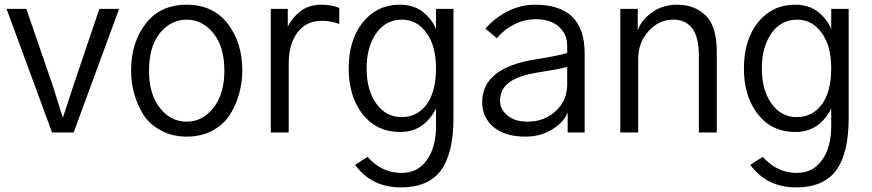

<svg xmlns="http://www.w3.org/2000/svg" viewBox="-20 -563 3708 816"><path d="M7.8 -525.4Q29.3 -525.4 91.8 -525.4Q120.1 -443.4 205.1 -196.3Q212.9 -171.9 226.6 -127.9Q240.2 -84 246.1 -65.4Q247.1 -65.4 248 -65.4Q254.9 -87.9 269.5 -130.9Q284.2 -173.8 291 -196.3Q328.1 -305.7 402.3 -525.4Q422.9 -525.4 486.3 -525.4Q437.5 -393.6 293 0Q270.5 0 201.2 0Q153.3 -130.9 7.8 -525.4Z M613.3 -262.7Q613.3 -163.1 659.2 -104.5Q705.1 -45.9 773.4 -45.9Q840.8 -45.9 886.7 -104.5Q933.6 -163.1 933.6 -262.7Q933.6 -364.3 886.7 -421.9Q839.8 -479.5 773.4 -479.5Q706.1 -479.5 659.2 -421.9Q613.3 -364.3 613.3 -262.7ZM537.1 -262.7Q537.1 -382.8 599.6 -462.9Q661.1 -543 773.4 -543Q884.8 -543 947.3 -462.9Q1009.8 -382.8 1009.8 -262.7Q1009.8 -211.9 996.1 -164.1Q983.4 -116.2 956.1 -74.2Q929.7 -33.2 882.8 -7.8Q835 17.6 773.4 17.6Q712.9 17.6 666 -7.8Q618.2 -32.2 590.8 -73.2Q564.5 -115.2 550.8 -163.1Q537.1 -210.9 537.1 -262.7Z M1130.9 0Q1130.9 -130.9 1130.9 -525.4Q1148.4 -525.4 1203.1 -525.4Q1203.1 -505.9 1203.1 -449.2Q1218.8 -484.4 1254.9 -513.7Q1291 -543 1347.7 -543Q1389.6 -543 1421.9 -529.3Q1421.9 -506.8 1421.9 -460.9Q1386.7 -474.6 1347.7 -474.6Q1281.2 -474.6 1244.1 -424.8Q1207 -375 1207 -293Q1207 -195.3 1207 0Q1188.5 0 1130.9 0Z M1538.1 -272.5Q1538.1 -179.7 1579.1 -123Q1620.1 -65.4 1686.5 -65.4Q1753.9 -65.4 1793.9 -120.1Q1833 -174.8 1833 -273.4Q1833 -369.1 1792 -423.8Q1752 -479.5 1688.5 -479.5Q1620.1 -479.5 1579.1 -421.9Q1538.1 -363.3 1538.1 -272.5ZM1461.9 -271.5Q1461.9 -393.6 1522.5 -468.8Q1583 -543 1678.7 -543Q1739.3 -543 1778.3 -511.7Q1816.4 -480.5 1833 -439.5Q1833 -467.8 1833 -525.4Q1851.6 -525.4 1907.2 -525.4Q1907.2 -409.2 1907.2 -61.5Q1907.2 87.9 1854.5 160.2Q1800.8 233.4 1684.6 233.4Q1558.6 233.4 1489.3 137.7Q1506.8 126 1542 103.5Q1602.5 171.9 1686.5 171.9Q1755.9 171.9 1793.9 117.2Q1833 63.5 1833 -27.3Q1833 -52.7 1833 -102.5Q1812.5 -58.6 1774.4 -30.3Q1735.4 -2 1680.7 -2Q1581.1 -2 1521.5 -77.1Q1461.9 -153.3 1461.9 -271.5Z M2105.5 -134.8Q2105.5 -97.7 2136.7 -72.3Q2168 -45.9 2222.7 -45.9Q2292 -45.9 2341.8 -90.8Q2390.6 -135.7 2390.6 -205.1Q2390.6 -229.5 2390.6 -278.3Q2347.7 -267.6 2253.9 -252.9Q2177.7 -239.3 2141.6 -210.9Q2105.5 -182.6 2105.5 -134.8ZM2029.3 -128.9Q2029.3 -275.4 2255.9 -310.5Q2357.4 -327.1 2390.6 -337.9Q2390.6 -347.7 2390.6 -368.2Q2390.6 -417 2355.5 -449.2Q2320.3 -481.4 2255.9 -481.4Q2209 -481.4 2165 -459Q2122.1 -437.5 2091.8 -400.4Q2075.2 -414.1 2043 -441.4Q2082 -486.3 2136.7 -514.6Q2192.4 -543 2253.9 -543Q2464.8 -543 2464.8 -336.9Q2464.8 -224.6 2464.8 0Q2447.3 0 2392.6 0Q2392.6 -21.5 2392.6 -85.9Q2377 -43.9 2328.1 -13.7Q2279.3 17.6 2212.9 17.6Q2126 17.6 2077.1 -23.4Q2029.3 -64.5 2029.3 -128.9Z M2616.2 0Q2616.2 -130.9 2616.2 -525.4Q2634.8 -525.4 2690.4 -525.4Q2690.4 -502.9 2690.4 -435.5Q2690.4 -435.5 2691.4 -435.5Q2703.1 -474.6 2749 -508.8Q2794.9 -543 2858.4 -543Q2931.6 -543 2979.5 -497.1Q3026.4 -451.2 3026.4 -339.8Q3026.4 -226.6 3026.4 0Q3007.8 0 2950.2 0Q2950.2 -82 2950.2 -327.1Q2950.2 -479.5 2840.8 -479.5Q2780.3 -479.5 2736.3 -430.7Q2692.4 -381.8 2692.4 -313.5Q2692.4 -209 2692.4 0Q2673.8 0 2616.2 0Z M3217.8 -272.5Q3217.8 -179.7 3258.8 -123Q3299.8 -65.4 3366.2 -65.4Q3433.6 -65.4 3473.6 -120.1Q3512.7 -174.8 3512.7 -273.4Q3512.7 -369.1 3471.7 -423.8Q3431.6 -479.5 3368.2 -479.5Q3299.8 -479.5 3258.8 -421.9Q3217.8 -363.3 3217.8 -272.5ZM3141.6 -271.5Q3141.6 -393.6 3202.1 -468.8Q3262.7 -543 3358.4 -543Q3418.9 -543 3458 -511.7Q3496.1 -480.5 3512.7 -439.5Q3512.7 -467.8 3512.7 -525.4Q3531.2 -525.4 3586.9 -525.4Q3586.9 -409.2 3586.9 -61.5Q3586.9 87.9 3534.2 160.2Q3480.5 233.4 3364.3 233.4Q3238.3 233.4 3168.9 137.7Q3186.5 126 3221.7 103.5Q3282.2 171.9 3366.2 171.9Q3435.5 171.9 3473.6 117.2Q3512.7 63.5 3512.7 -27.3Q3512.7 -52.7 3512.7 -102.5Q3492.2 -58.6 3454.1 -30.3Q3415 -2 3360.4 -2Q3260.7 -2 3201.2 -77.1Q3141.6 -153.3 3141.6 -271.5Z"/></svg>

Font: Gothic A1
Style: Regular
Weight: 400
Designer: HanYang I&C Co.,Ltd.
Version: Version 2.50